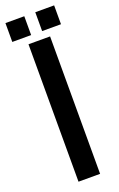

<svg xmlns="http://www.w3.org/2000/svg" viewBox="-190 -876 569 919"><g transform="rotate(-20 95.0 -416.5)"><path d="M40 0V-700H150V0ZM-29 -833H67V-737H-29ZM123 -833H219V-737H123Z"/></g></svg>

Font: Bebas Neue
Style: Regular
Weight: 400
Designer: Ryoichi Tsunekawa
Foundry: Ryoichi Tsunekawa
Version: Version 1.400